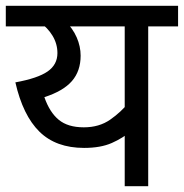

<svg xmlns="http://www.w3.org/2000/svg" viewBox="-20 -642 634 662"><path d="M594 -622V-551H491V0H410V-216L433 -191Q404 -166 365.5 -149Q327 -132 270 -132Q173 -132 116 -188Q59 -244 33 -358Q110 -372 144 -395.5Q178 -419 178 -459Q178 -491 161 -519Q144 -547 116 -566L159 -551H0V-622ZM175 -551 203 -572Q231 -544 244.5 -513Q258 -482 258 -450Q258 -397 228 -362.5Q198 -328 133 -307Q151 -255 182.5 -229Q214 -203 269 -203Q322 -203 360 -229.5Q398 -256 425 -290L410 -239V-551Z"/></svg>

Font: uhindi05
Style: Book
Weight: 400
Designer: Jelle Bosma - Monotype Design Team
Foundry: Monotype Imaging Inc.
Version: Version 2.003